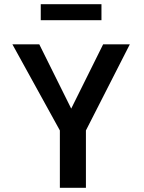

<svg xmlns="http://www.w3.org/2000/svg" viewBox="-20 -904 684 914"><path d="M463 -884H174V-808H463ZM598 -693H471L319 -387L167 -693H39L265 -283V-10H389V-283Z"/></svg>

Font: Bluebird
Style: LiNrw
Weight: 300
Designer: Jasper
Foundry: Cannot Into Space Fonts
Version: Version 0.98